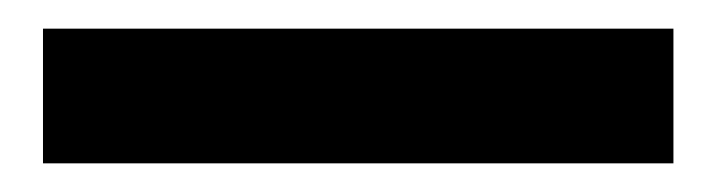

<svg xmlns="http://www.w3.org/2000/svg" viewBox="-20 -21 500 134"><path d="M10 93V-1H450V93Z"/></svg>

Font: Faustina Light
Style: Bold Italic
Weight: 700
Italic angle: -8°
Version: Version 1.200